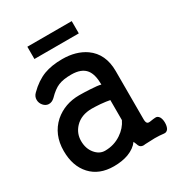

<svg xmlns="http://www.w3.org/2000/svg" viewBox="-166 -777 832 900"><g transform="rotate(-30 250.0 -327.0)"><path d="M324.2 -36.1 330.1 -22.5Q334 -9.8 337.9 -5.9Q344.7 2 358.4 2L366.2 1Q402.3 -1 418.9 -1Q444.3 -1 467.8 2Q481.4 3.9 490.2 -8.8Q497.1 -21.5 497.1 -40Q497.1 -58.6 490.2 -71.3Q481.4 -85 467.8 -83L457 -82Q432.6 -77.1 426.8 -80.1Q418 -84 418 -103.5V-365.2Q418 -458 353.5 -503.9Q302.7 -539.1 228.5 -539.1Q170.9 -539.1 128.9 -523.4Q84 -505.9 43.9 -465.8Q29.3 -452.1 29.3 -433.6Q29.3 -416 41 -402.3Q52.7 -388.7 68.4 -387.7Q85.9 -386.7 101.6 -401.4Q132.8 -433.6 159.2 -444.3Q185.5 -455.1 228.5 -455.1Q284.2 -455.1 307.6 -424.8Q328.1 -398.4 328.1 -343.8Q312.5 -348.6 271.5 -350.6Q237.3 -352.5 212.9 -352.5Q134.8 -352.5 79.1 -304.7Q19.5 -251 19.5 -162.1Q19.5 -80.1 64.5 -31.2Q109.4 17.6 188.5 17.6Q233.4 17.6 267.6 4.9Q305.7 -9.8 324.2 -36.1ZM328.1 -151.4Q311.5 -116.2 276.4 -92.8Q237.3 -66.4 188.5 -66.4Q158.2 -66.4 135.7 -93.8Q113.3 -121.1 113.3 -162.1Q113.3 -203.1 141.6 -233.4Q174.8 -268.6 232.4 -268.6Q249 -268.6 278.3 -266.6Q309.6 -263.7 328.1 -259.8ZM116.2 -670.9V-604.5H356.4V-670.9Z"/></g></svg>

Font: GungsuhChe
Style: Regular
Weight: 400
Monospace: yes
Version: Version 2.21